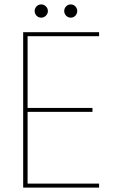

<svg xmlns="http://www.w3.org/2000/svg" viewBox="-20 -850 519 870"><path d="M429 -704V-686H105V-361H399V-343H105V-18H429V0H85V-704ZM167 -770Q154 -770 145.5 -779Q137 -788 137 -800Q137 -812 145.5 -821Q154 -830 167 -830Q179 -830 188 -821Q197 -812 197 -800Q197 -788 188 -779Q179 -770 167 -770ZM301 -770Q288 -770 279.5 -779Q271 -788 271 -800Q271 -812 279.5 -821Q288 -830 301 -830Q313 -830 321.5 -821Q330 -812 330 -800Q330 -788 321.5 -779Q313 -770 301 -770Z"/></svg>

Font: SVN-Poppins Thin
Style: Regular
Weight: 100
Designer: Ninad Kale (Devanagari), Jonny Pinhorn (Latin)
Foundry: Indian Type Foundry
Version: Version 3.002 2017